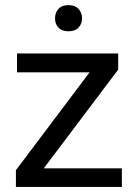

<svg xmlns="http://www.w3.org/2000/svg" viewBox="-20 -740 536 760"><path d="M153.3 -73.7H462.4V0H43V-66.4L334.5 -453.6H47.4V-528.3H447.8V-464.4ZM197.8 -667.5Q197.8 -689.5 211.2 -704.6Q224.6 -719.7 251 -719.7Q277.3 -719.7 291 -704.6Q304.7 -689.5 304.7 -667.5Q304.7 -645.5 291 -630.9Q277.3 -616.2 251 -616.2Q224.6 -616.2 211.2 -630.9Q197.8 -645.5 197.8 -667.5Z"/></svg>

Font: APIMedia Roboto
Style: Regular
Weight: 400
Designer: Google
Version: Version 2.137; 2017